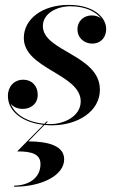

<svg xmlns="http://www.w3.org/2000/svg" viewBox="-20 -490 468 766"><path d="M141.5 165C141.5 220.5 93.5 250.5 36.5 250.5V255C146 255 236 210 236 145.5C236 93 176 74.5 93.5 74L157.5 8.5C167.5 9.5 177 10 187 10C288.5 10 378.5 -44.5 378.5 -132C378.5 -271.5 151 -284.5 151 -386C151 -437.5 208.5 -465 260.5 -465C320 -465 362.5 -444 383.5 -416C374 -424 361 -428.5 346 -428.5C312.5 -428.5 289 -404 289 -374C289 -336.5 318 -316 348.5 -316C377 -316 403.5 -335.5 403.5 -375C403.5 -419.5 355 -470.5 254.5 -470.5C147.5 -470.5 75 -413.5 75 -338.5C75 -215 302 -195 302 -85.5C302 -26.5 236 5 181.5 5C175 5 168.5 4.5 162 4.5L171 -5H165.5L157 4C95 -2 40 -29.5 23 -76C33.5 -62.5 51.5 -55.5 71.5 -55.5C103 -56 130.5 -75.5 130.5 -112C130.5 -148 106.5 -172 73 -172C35 -172 11.5 -143 11.5 -108C11.5 -42.5 73.5 -1 153 8L48.5 114C108.5 114 141.5 125 141.5 165Z"/></svg>

Font: Bodoni* 36pt Medium
Style: Italic
Weight: 500
Italic angle: -13°
Version: Version 2.3